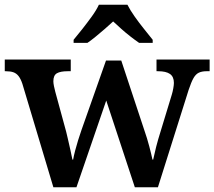

<svg xmlns="http://www.w3.org/2000/svg" viewBox="-22 -786 900 806"><path d="M72 -434Q65 -455 56 -466.5Q47 -478 34.5 -482.5Q22 -487 2 -487H-2V-536H275V-487H262Q232 -487 217 -478.5Q202 -470 202 -445Q202 -437 204.5 -424.5Q207 -412 210 -401L249 -258Q256 -234 262 -207Q268 -180 273.5 -156.5Q279 -133 282 -116H285Q288 -133 293.5 -154Q299 -175 306 -197.5Q313 -220 320 -240L423 -532H487L585 -236Q590 -222 595 -205.5Q600 -189 604.5 -172Q609 -155 612.5 -140.5Q616 -126 618 -116H621Q626 -140 633.5 -169.5Q641 -199 653 -237L699 -388Q703 -401 705.5 -415.5Q708 -430 708 -438Q708 -464 691.5 -475.5Q675 -487 642 -487H635V-536H858V-487H845Q826 -487 813 -481Q800 -475 790.5 -458.5Q781 -442 770 -409L641 0H544L424 -364L299 0H202ZM287 -619Q303 -638 323.5 -664Q344 -690 363.5 -717Q383 -744 393 -766H513Q524 -744 543 -717Q562 -690 583 -664Q604 -638 619 -619V-606H562Q546 -617 526 -632.5Q506 -648 487 -665Q468 -682 453 -696Q438 -682 418.5 -665Q399 -648 380 -632.5Q361 -617 345 -606H287Z"/></svg>

Font: Noto Serif Hebrew SemiBold
Style: Regular
Weight: 600
Version: Version 2.003